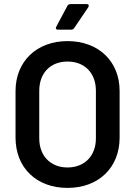

<svg xmlns="http://www.w3.org/2000/svg" viewBox="-20 -909 661 939"><path d="M310 10C462 10 565 -89 565 -236V-464C565 -609 462 -708 310 -708C160 -708 56 -609 56 -464V-236C56 -89 158 10 310 10ZM310 -90C227 -90 172 -147 172 -232V-465C172 -552 227 -608 310 -608C394 -608 449 -552 449 -465V-232C449 -147 394 -90 310 -90ZM329 -764C335 -764 340 -767 343 -772L412 -874C413 -877 414 -879 414 -881C414 -884 413 -889 404 -889H325C318 -889 313 -886 310 -881L255 -778C254 -775 253 -773 253 -772C253 -769 254 -764 263 -764Z"/></svg>

Font: Barlow SemiBold Numbers
Style: Regular
Weight: 600
Designer: Jeremy Tribby
Foundry: Tribby Type
Version: Version 1.408